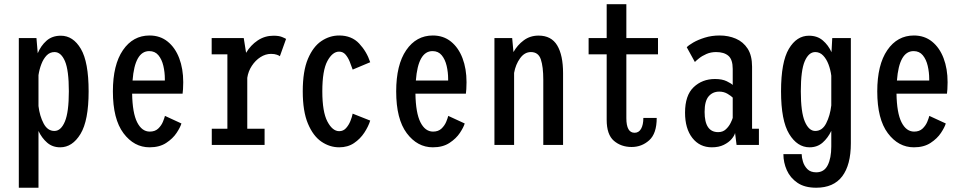

<svg xmlns="http://www.w3.org/2000/svg" viewBox="-20 -678 4515 898"><path d="M68 200V-500H150.5L156.5 -429Q171 -464 197.5 -487.5Q224 -511 264.5 -511Q322 -511 358.2 -449.5Q394.5 -388 394.5 -251Q394.5 -114 356.5 -51.5Q318.5 11 261.5 11Q225.5 11 200.5 -10.8Q175.5 -32.5 160 -65.5V200ZM235 -434.5Q213.5 -434.5 198.2 -418.8Q183 -403 173.5 -378.2Q164 -353.5 160 -326.5V-182Q165.5 -135.5 184 -100.5Q202.5 -65.5 234.5 -65.5Q265 -65.5 283.5 -109.5Q302 -153.5 302 -251Q302 -349.5 283.8 -392Q265.5 -434.5 235 -434.5Z M679.5 11Q607 11 557.5 -55Q508 -121 508 -250.5Q508 -375 555 -443.5Q602 -512 679.5 -512Q729 -512 764.2 -483.5Q799.5 -455 818.2 -405.8Q837 -356.5 837 -293.5Q837 -274 836 -261Q835 -248 834 -240H598Q599.5 -149.5 621.5 -106Q643.5 -62.5 680.5 -62.5Q705 -62.5 719.8 -76.5Q734.5 -90.5 741.8 -108Q749 -125.5 751.5 -136L828.5 -100.5Q823.5 -83 806 -56.5Q788.5 -30 757.2 -9.5Q726 11 679.5 11ZM678 -439Q610.5 -439 600 -301.5H751V-308.5Q751 -340 744 -370Q737 -400 721 -419.5Q705 -439 678 -439Z M970.5 0V-76H1043.5V-424H970V-500H1120L1131 -431Q1152 -466.5 1185.2 -488.8Q1218.5 -511 1259 -511Q1284.5 -511 1299 -505Q1313.5 -499 1318 -496L1289 -415Q1286 -418 1275 -422Q1264 -426 1247.5 -426Q1222 -426 1198.2 -410.8Q1174.5 -395.5 1157.8 -370Q1141 -344.5 1136.5 -314V-76H1217.5V0Z M1566.5 11Q1522 11 1483.2 -15.5Q1444.5 -42 1420.2 -99.8Q1396 -157.5 1396 -251Q1396 -345.5 1420.2 -402.8Q1444.5 -460 1483.2 -486Q1522 -512 1566.5 -512Q1624.5 -512 1659.8 -474.5Q1695 -437 1711.5 -387L1629.5 -352.5Q1623.5 -370.5 1615.5 -390Q1607.5 -409.5 1595.8 -423Q1584 -436.5 1566 -436.5Q1535 -436.5 1511.2 -392.5Q1487.5 -348.5 1487.5 -251Q1487.5 -155 1511.2 -109.8Q1535 -64.5 1566.5 -64.5Q1585.5 -64.5 1598.2 -78.5Q1611 -92.5 1618.8 -111.8Q1626.5 -131 1629.5 -146.5L1711.5 -114Q1703 -86.5 1684 -57.5Q1665 -28.5 1635.8 -8.8Q1606.5 11 1566.5 11Z M2004.5 11Q1932 11 1882.5 -55Q1833 -121 1833 -250.5Q1833 -375 1880 -443.5Q1927 -512 2004.5 -512Q2054 -512 2089.2 -483.5Q2124.5 -455 2143.2 -405.8Q2162 -356.5 2162 -293.5Q2162 -274 2161 -261Q2160 -248 2159 -240H1923Q1924.5 -149.5 1946.5 -106Q1968.5 -62.5 2005.5 -62.5Q2030 -62.5 2044.8 -76.5Q2059.5 -90.5 2066.8 -108Q2074 -125.5 2076.5 -136L2153.5 -100.5Q2148.5 -83 2131 -56.5Q2113.5 -30 2082.2 -9.5Q2051 11 2004.5 11ZM2003 -439Q1935.5 -439 1925 -301.5H2076V-308.5Q2076 -340 2069 -370Q2062 -400 2046 -419.5Q2030 -439 2003 -439Z M2292.5 0V-500H2375.5L2381.5 -434.5Q2400 -467.5 2429.8 -489.5Q2459.5 -511.5 2499 -511.5Q2558.5 -511.5 2586 -465.8Q2613.5 -420 2613.5 -335.5V0H2521V-305Q2521 -366 2509.5 -400.2Q2498 -434.5 2463 -434.5Q2433.5 -434.5 2412.5 -405.5Q2391.5 -376.5 2384.5 -337V0Z M2817.5 -117.5V-424H2733V-500H2817.5V-658.5H2909.5V-500H3057.5V-424H2909.5V-125.5Q2909.5 -57 2948 -57Q2968 -57 2978.5 -75.8Q2989 -94.5 2989 -126.5H3051.5Q3051.5 -53.5 3016.5 -22Q2981.5 9.5 2934 9.5Q2885 9.5 2851.2 -19.5Q2817.5 -48.5 2817.5 -117.5Z M3309.5 11Q3252.5 11 3218.2 -32.8Q3184 -76.5 3184 -151Q3184 -232 3224.2 -270.2Q3264.5 -308.5 3324 -308.5Q3357.5 -308.5 3379 -298Q3400.5 -287.5 3407 -280.5V-355.5Q3407 -399.5 3386.8 -417Q3366.5 -434.5 3329 -434.5Q3304.5 -434.5 3284 -425.5Q3263.5 -416.5 3249.5 -405.2Q3235.5 -394 3230 -388L3192 -457Q3200 -466 3222.2 -479Q3244.5 -492 3276.5 -502Q3308.5 -512 3346 -512Q3387 -512 3421.5 -497.2Q3456 -482.5 3476.8 -450.5Q3497.5 -418.5 3497.5 -366V-76H3529.5V0H3425L3418 -56Q3415 -43.5 3401.8 -27.8Q3388.5 -12 3365.2 -0.5Q3342 11 3309.5 11ZM3339 -60Q3361 -60 3375.2 -73.5Q3389.5 -87 3397.2 -103Q3405 -119 3407 -126.5V-221.5Q3400.5 -228.5 3383.2 -239Q3366 -249.5 3344 -249.5Q3313.5 -249.5 3294.5 -227.5Q3275.5 -205.5 3275.5 -154.5Q3275.5 -60 3339 -60Z M3766.5 11Q3709 11 3671 -51.5Q3633 -114 3633 -251Q3633 -388 3669.5 -449.5Q3706 -511 3763.5 -511Q3802.5 -511 3828.2 -489Q3854 -467 3869 -434L3872.5 -500H3959.5V-8Q3959.5 93.5 3919 146.8Q3878.5 200 3797.5 200Q3743.5 200 3709.8 177Q3676 154 3660 118Q3644 82 3644 43H3729.5Q3729.5 58 3735.5 78Q3741.5 98 3756.2 113Q3771 128 3797.5 128Q3834.5 128 3851.2 94.8Q3868 61.5 3868 7V-66Q3852.5 -33 3827.5 -11Q3802.5 11 3766.5 11ZM3725.5 -251Q3725.5 -153.5 3744.2 -109.5Q3763 -65.5 3793 -65.5Q3826 -65.5 3844.2 -101.5Q3862.5 -137.5 3868 -185V-324Q3864.5 -351.5 3855 -376.8Q3845.5 -402 3830 -418.2Q3814.5 -434.5 3793 -434.5Q3762.5 -434.5 3744 -392Q3725.5 -349.5 3725.5 -251Z M4254.5 11Q4182 11 4132.5 -55Q4083 -121 4083 -250.5Q4083 -375 4130 -443.5Q4177 -512 4254.5 -512Q4304 -512 4339.2 -483.5Q4374.5 -455 4393.2 -405.8Q4412 -356.5 4412 -293.5Q4412 -274 4411 -261Q4410 -248 4409 -240H4173Q4174.5 -149.5 4196.5 -106Q4218.5 -62.5 4255.5 -62.5Q4280 -62.5 4294.8 -76.5Q4309.5 -90.5 4316.8 -108Q4324 -125.5 4326.5 -136L4403.5 -100.5Q4398.5 -83 4381 -56.5Q4363.5 -30 4332.2 -9.5Q4301 11 4254.5 11ZM4253 -439Q4185.5 -439 4175 -301.5H4326V-308.5Q4326 -340 4319 -370Q4312 -400 4296 -419.5Q4280 -439 4253 -439Z"/></svg>

Font: Trispace Condensed
Style: Regular
Weight: 400
Width: 3
Designer: Tyler Finck
Foundry: Etcetera Type Company
Version: Version 1.210; ttfautohint (v1.8.3)